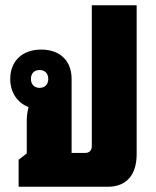

<svg xmlns="http://www.w3.org/2000/svg" viewBox="-20 -712 595 732"><path d="M51 0H391C462 0 501 -45 501 -124V-692H330V-154C330 -139 321 -129 305 -129H253V-411C253 -480 209 -523 137 -523C66 -523 19 -480 19 -411C19 -359 47 -319 89 -304C84 -284 82 -269 82 -251V-127L51 -103ZM131 -377C111 -377 98 -390 98 -411C98 -433 111 -445 131 -445C151 -445 164 -432 164 -411C164 -390 151 -377 131 -377Z"/></svg>

Font: Noto Sans Thai Looped UI Narrow Black
Style: Regular
Weight: 900
Width: 4
Designer: Cadson Demak Team
Foundry: Cadson Demak Co., Ltd.
Version: Version 1.000